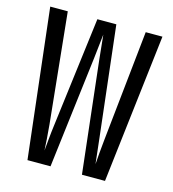

<svg xmlns="http://www.w3.org/2000/svg" viewBox="-109 -820 817 909"><g transform="rotate(15 300.0 -365.0)"><path d="M222 0 289 -550C294 -595 299 -643 302 -667C304 -643 309 -595 314 -550L376 0H489L575 -730H493L436 -190C431 -146 427 -93 425 -65L411 -190L349 -730H256L188 -190C182 -146 178 -93 175 -65C174 -93 170 -146 166 -190L111 -730H25L109 0Z"/></g></svg>

Font: Tekne LDO
Style: Regular
Weight: 400
Monospace: yes
Designer: Alessio Laiso, Mario Rullo, Paolo Rosset
Foundry: Alessio Laiso
Version: Version 1.000;hotconv 1.0.109;makeotfexe 2.5.65596